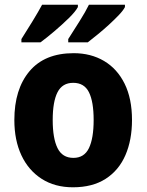

<svg xmlns="http://www.w3.org/2000/svg" viewBox="-20 -786 623 816"><path d="M541 -276Q541 -191 513 -126.5Q485 -62 429 -26Q373 10 290 10Q213 10 157 -26Q101 -62 71 -126Q41 -190 41 -276Q41 -407 105.5 -483.5Q170 -560 293 -560Q366 -560 422 -527Q478 -494 509.5 -430.5Q541 -367 541 -276ZM204 -276Q204 -198 224.5 -156.5Q245 -115 292 -115Q338 -115 358 -156.5Q378 -198 378 -276Q378 -354 358 -394Q338 -434 291 -434Q245 -434 224.5 -394Q204 -354 204 -276ZM511 -756Q504 -742 485.5 -722.5Q467 -703 443 -681Q419 -659 395 -639.5Q371 -620 353 -606H270V-620Q293 -656 318.5 -696.5Q344 -737 358 -766H511ZM311 -756Q301 -737 273 -709.5Q245 -682 211.5 -653.5Q178 -625 152 -606H71V-620Q94 -656 119 -697Q144 -738 159 -766H311Z"/></svg>

Font: Noto Sans Hebrew SemiCondensed ExtraBold
Style: Regular
Weight: 800
Width: 4
Designer: Monotype Design Team
Foundry: Monotype Imaging Inc.
Version: Version 2.004; ttfautohint (v1.8.4.7-5d5b)